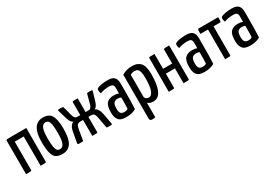

<svg xmlns="http://www.w3.org/2000/svg" viewBox="29 -1360 3422 2407"><g transform="rotate(-30 1740.0 -156.5)"><path d="M262 0V-424H132V-16Q132 -7 128.5 -4Q125 -1 105 -0.5Q85 0 51 0V-481Q51 -491 54.5 -494.5Q58 -498 73.5 -499Q89 -500 132 -500H343V-16Q343 -7 339.5 -4Q336 -1 316 -0.5Q296 0 262 0Z M421 0ZM588 -510Q643 -510 676 -487.5Q709 -465 726 -408.5Q743 -352 743 -252Q743 -116 701.5 -53Q660 10 578 10Q522 10 489 -9Q456 -28 438.5 -84.5Q421 -141 421 -250Q421 -510 588 -510ZM580 -58Q616 -58 635.5 -100Q655 -142 655 -252Q655 -330 647.5 -371Q640 -412 625 -427Q610 -442 585 -442Q548 -442 528.5 -400Q509 -358 509 -248Q509 -168 517 -127Q525 -86 540 -72Q555 -58 580 -58Z M1268 -501Q1298 -501 1298 -490Q1298 -485 1296 -482L1256 -349Q1236 -288 1202 -273Q1256 -252 1272 -151L1297 -15Q1299 -5 1293 -1.5Q1287 2 1267 2Q1244 2 1218 -1L1192 -142Q1184 -193 1170.5 -212Q1157 -231 1127 -231H1087V-14Q1087 -6 1083.5 -3.5Q1080 -1 1061 -0.5Q1042 0 1010 0V-231H969Q938 -231 924 -212Q910 -193 902 -142L879 -1Q852 2 829 2Q810 2 804 -1.5Q798 -5 799 -15L823 -150Q837 -253 895 -273Q860 -286 841 -345L800 -482Q798 -488 798 -490Q798 -501 829 -501Q853 -501 876 -496L913 -357Q927 -301 965 -301H1010V-486Q1010 -494 1013.5 -496.5Q1017 -499 1036 -499.5Q1055 -500 1087 -500V-301H1132Q1169 -301 1184 -360L1220 -496Q1242 -501 1268 -501Z M1359 0ZM1641 -24Q1585 10 1497 10Q1455 10 1425.5 -1Q1396 -12 1377.5 -45Q1359 -78 1359 -142Q1359 -237 1395.5 -271.5Q1432 -306 1493 -306Q1540 -306 1566 -293V-372Q1566 -406 1551 -419Q1536 -432 1504 -432Q1427 -432 1371 -409Q1360 -430 1360 -456Q1360 -476 1371 -483Q1386 -493 1429 -501.5Q1472 -510 1524 -510Q1589 -510 1618 -482Q1647 -454 1647 -388V-335Q1647 -115 1641 -24ZM1519 -246Q1483 -246 1463 -225Q1443 -204 1443 -144Q1443 -93 1459.5 -75.5Q1476 -58 1510 -58Q1545 -58 1563 -74Q1566 -108 1566 -236Q1547 -246 1519 -246Z M1730 0ZM1876 -510Q1956 -510 1997.5 -464Q2039 -418 2039 -302Q2039 10 1890 10Q1839 10 1811 -18V191Q1792 197 1769 197Q1747 197 1738.5 189.5Q1730 182 1730 162V-470Q1793 -510 1876 -510ZM1865 -62Q1950 -62 1950 -293Q1950 -352 1941.5 -384Q1933 -416 1916.5 -428Q1900 -440 1872 -440Q1838 -440 1811 -421V-95Q1831 -62 1865 -62Z M2331 0V-215H2199V-16Q2199 -7 2195.5 -4Q2192 -1 2172 -0.5Q2152 0 2117 0V-484Q2117 -493 2120.5 -496Q2124 -499 2144 -499.5Q2164 -500 2199 -500V-285H2331V-484Q2331 -493 2335 -496Q2339 -499 2358.5 -499.5Q2378 -500 2412 -500V-16Q2412 -7 2409 -4Q2406 -1 2386 -0.5Q2366 0 2331 0Z M2493 0ZM2775 -24Q2719 10 2631 10Q2589 10 2559.5 -1Q2530 -12 2511.5 -45Q2493 -78 2493 -142Q2493 -237 2529.5 -271.5Q2566 -306 2627 -306Q2674 -306 2700 -293V-372Q2700 -406 2685 -419Q2670 -432 2638 -432Q2561 -432 2505 -409Q2494 -430 2494 -456Q2494 -476 2505 -483Q2520 -493 2563 -501.5Q2606 -510 2658 -510Q2723 -510 2752 -482Q2781 -454 2781 -388V-335Q2781 -115 2775 -24ZM2653 -246Q2617 -246 2597 -225Q2577 -204 2577 -144Q2577 -93 2593.5 -75.5Q2610 -58 2644 -58Q2679 -58 2697 -74Q2700 -108 2700 -236Q2681 -246 2653 -246Z M2933 0V-430H2823Q2823 -457 2824 -474Q2825 -491 2828.5 -495.5Q2832 -500 2841 -500H3122Q3122 -473 3121 -456Q3120 -439 3116.5 -434.5Q3113 -430 3104 -430H3013V-16Q3013 -7 3009.5 -4Q3006 -1 2986.5 -0.5Q2967 0 2933 0Z M3155 0ZM3437 -24Q3381 10 3293 10Q3251 10 3221.5 -1Q3192 -12 3173.5 -45Q3155 -78 3155 -142Q3155 -237 3191.5 -271.5Q3228 -306 3289 -306Q3336 -306 3362 -293V-372Q3362 -406 3347 -419Q3332 -432 3300 -432Q3223 -432 3167 -409Q3156 -430 3156 -456Q3156 -476 3167 -483Q3182 -493 3225 -501.5Q3268 -510 3320 -510Q3385 -510 3414 -482Q3443 -454 3443 -388V-335Q3443 -115 3437 -24ZM3315 -246Q3279 -246 3259 -225Q3239 -204 3239 -144Q3239 -93 3255.5 -75.5Q3272 -58 3306 -58Q3341 -58 3359 -74Q3362 -108 3362 -236Q3343 -246 3315 -246Z"/></g></svg>

Font: Yanone Kaffeesatz
Style: Regular
Weight: 400
Designer: Yanone (Cyrillic: Daniel Pouzeot & Huerta Tipografica)
Foundry: Yanone
Version: Version 1.100;PS 001.100;hotconv 1.0.70;makeotf.lib2.5.58329